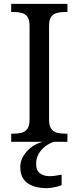

<svg xmlns="http://www.w3.org/2000/svg" viewBox="-20 -734 407 994"><path d="M38 0V-42H51Q74 -42 92.5 -47Q111 -52 122 -67.5Q133 -83 133 -114V-600Q133 -632 122 -647Q111 -662 92.5 -667Q74 -672 51 -672H38V-714H329V-672H316Q294 -672 275 -667Q256 -662 245 -647Q234 -632 234 -600V-114Q234 -83 245 -67.5Q256 -52 275 -47Q294 -42 316 -42H329V0ZM222 240Q158 240 121.5 213.5Q85 187 85 130Q85 99 102 72Q119 45 145.5 26Q172 7 203 0H260Q239 6 217.5 21.5Q196 37 181.5 60Q167 83 167 115Q167 148 186.5 163Q206 178 236 178Q250 178 265.5 176Q281 174 299 170V224Q289 229 275 232.5Q261 236 247 238Q233 240 222 240Z"/></svg>

Font: Noto Serif Bengali
Style: Regular
Weight: 400
Designer: Juan Bruce, Universal Thirst, Indian Type Foundry and the Monotype Design Team.
Foundry: Monotype Imaging Inc.
Version: Version 2.003